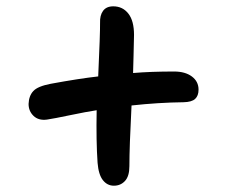

<svg xmlns="http://www.w3.org/2000/svg" viewBox="-20 -609 740 610"><path d="M128.9 -229Q102.5 -225.6 86.7 -240.7Q70.8 -255.9 70.8 -278.8Q71.8 -304.7 85.9 -319.8Q100.1 -335 141.1 -342.8Q231.4 -359.4 292 -366.2Q298.3 -503.9 297.9 -536.1Q296.9 -560.1 307.4 -574.5Q317.9 -588.9 339.8 -588.9Q369.6 -588.9 387.7 -565.9Q405.8 -543 405.8 -498Q405.8 -477.5 404.3 -432.4Q402.8 -387.2 402.8 -377Q459 -381.8 533.2 -381.8Q568.4 -381.8 589.6 -366Q610.8 -350.1 610.8 -324.2Q610.8 -304.7 599.9 -294.7Q588.9 -284.7 563 -284.2Q482.9 -283.2 397.9 -273.9Q391.1 -142.1 391.1 -81.1Q391.1 -49.3 377.2 -34.2Q363.3 -19 341.8 -19Q320.8 -19 306.9 -36.6Q293 -54.2 290 -91.8Q285.2 -160.6 287.1 -258.8Q254.9 -253.9 203.4 -243.2Q151.9 -232.4 128.9 -229Z"/></svg>

Font: Shantell Sans Irregular Bouncy
Style: Regular
Weight: 500
Designer: Stephen Nixon, Anya Danilova, Shantell Martin
Foundry: Arrow Type
Version: Version 1.006;[9816181b4]